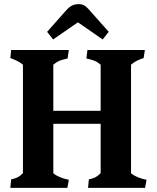

<svg xmlns="http://www.w3.org/2000/svg" viewBox="-20 -909 759 929"><path d="M91 -71V-596Q70 -614 30 -628L34 -667H313L307 -626Q283 -621 268 -615Q253 -609 238 -596V-373H467V-596Q452 -609 437 -615Q422 -621 398 -626L403 -667H681L675 -628Q636 -616 614 -596V-71Q637 -50 689 -39L682 0H406L410 -41Q429 -45 441 -51Q453 -57 467 -71V-310H238V-71Q261 -50 313 -39L306 0H30L34 -41Q53 -45 65 -51Q77 -57 91 -71ZM303 -862Q316 -876 329.5 -882.5Q343 -889 361 -889Q376 -889 387 -883Q398 -877 411 -862L506 -755L477 -718L357 -801L237 -718L208 -755Z"/></svg>

Font: Caladea
Style: Bold
Weight: 700
Designer: Carolina Giovagnoli and Andres Torresi
Foundry: Carolina Giovagnoli & Andres Torresi
Version: Version 1.001